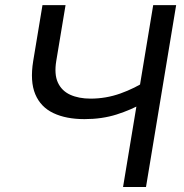

<svg xmlns="http://www.w3.org/2000/svg" viewBox="-20 -748 734 768"><path d="M317.9 -271.5Q244.1 -271.5 193.4 -295.7Q142.6 -319.8 121.1 -371.1Q99.6 -422.4 112.8 -503.9L149.9 -727.5H242.2L205.1 -504.4Q196.3 -451.2 211.4 -418Q226.6 -384.8 260.7 -369.1Q294.9 -353.5 342.3 -353.5Q403.8 -353.5 461.4 -374Q519 -394.5 570.8 -428.2L555.7 -337.4Q504.9 -308.6 446.3 -290Q387.7 -271.5 317.9 -271.5ZM472.2 0 592.8 -727.5H684.6L564 0Z"/></svg>

Font: Inter 17pt
Style: Italic
Weight: 400
Italic angle: -9.3988°
Version: Version 4.001;git-66647c0bb